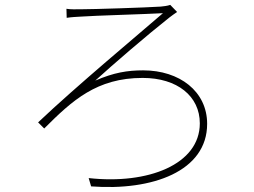

<svg xmlns="http://www.w3.org/2000/svg" viewBox="-20 -741 1040 786"><path d="M253 -668C272 -671 292 -672 311 -673C362 -677 578 -683 647 -687C555 -607 293 -389 136 -240L161 -215C276 -330 376 -422 564 -422C706 -422 798 -347 798 -236C798 -68 586 15 343 -12L353 22C604 41 828 -40 828 -234C828 -367 715 -453 566 -453C502 -453 446 -444 370 -411C440 -475 583 -598 673 -669C680 -674 698 -688 705 -692L677 -721C666 -717 649 -715 638 -714C578 -710 361 -703 310 -703C289 -703 271 -702 252 -705Z"/></svg>

Font: SSpoqa Han Sans Neo Thin
Style: Regular
Weight: 100
Designer: [Spoqa Han Sans Neo] Dong-huui Kim  Younghwa Kang  Yujin Lee  [Noto Sans] Ryoko NISHIZUKA  (kana & ideographs); Paul D. 
Foundry: Spoqa (http://www.spoqa-han-sans.com)
Version: Version 1.000